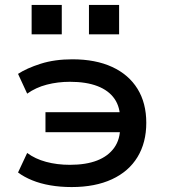

<svg xmlns="http://www.w3.org/2000/svg" viewBox="-20 -748 682 777"><path d="M270 9Q224 9 183.5 2Q143 -5 110 -18.5Q77 -32 53 -50L90 -129Q122 -105 166.5 -93Q211 -81 263 -81Q328 -81 373 -98.5Q418 -116 442.5 -150.5Q467 -185 466 -235L481 -213H164V-294H481L466 -264Q467 -314 443.5 -348Q420 -382 374.5 -399.5Q329 -417 263 -417Q214 -417 169.5 -405.5Q125 -394 90 -369L53 -449Q88 -472 144.5 -490Q201 -508 273 -508Q367 -508 434 -477Q501 -446 536.5 -388.5Q572 -331 572 -251Q572 -171 536.5 -112.5Q501 -54 433 -22.5Q365 9 270 9ZM340 -609V-728H462V-609ZM108 -609V-728H230V-609Z"/></svg>

Font: Nunito Sans 7pt SemiExpanded SemiBold
Style: Regular
Weight: 600
Width: 6
Designer: Vernon Adams
Foundry: Vernon Adams
Version: Version 3.101;gftools[0.9.27]